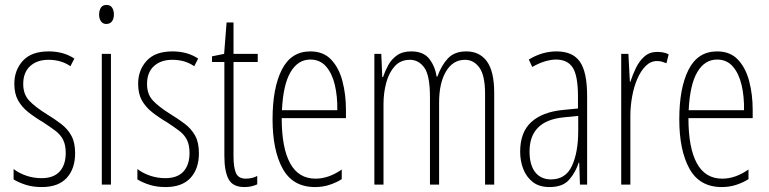

<svg xmlns="http://www.w3.org/2000/svg" viewBox="-20 -747 3111 777"><path d="M284 -127Q284 -64 250 -27Q216 10 149 10Q112 10 83 0.5Q54 -9 35 -21V-63Q57 -46 86.5 -36Q116 -26 148 -26Q197 -26 221.5 -53Q246 -80 246 -128Q246 -160 235.5 -181Q225 -202 204.5 -217.5Q184 -233 155 -252Q121 -272 94.5 -293Q68 -314 53 -341Q38 -368 38 -408Q38 -463 72.5 -501Q107 -539 177 -539Q237 -539 281 -510L265 -479Q228 -505 176 -505Q130 -505 102 -479.5Q74 -454 74 -407Q74 -366 97.5 -340.5Q121 -315 169 -285Q202 -265 228 -245Q254 -225 269 -197.5Q284 -170 284 -127Z M411 -727Q427 -727 434 -715.5Q441 -704 441 -689Q441 -671 433 -660.5Q425 -650 410 -650Q396 -650 388.5 -661Q381 -672 381 -688Q381 -704 388 -715.5Q395 -727 411 -727ZM429 -529V0H392V-529Z M785 -127Q785 -64 751 -27Q717 10 650 10Q613 10 584 0.5Q555 -9 536 -21V-63Q558 -46 587.5 -36Q617 -26 649 -26Q698 -26 722.5 -53Q747 -80 747 -128Q747 -160 736.5 -181Q726 -202 705.5 -217.5Q685 -233 656 -252Q622 -272 595.5 -293Q569 -314 554 -341Q539 -368 539 -408Q539 -463 573.5 -501Q608 -539 678 -539Q738 -539 782 -510L766 -479Q729 -505 677 -505Q631 -505 603 -479.5Q575 -454 575 -407Q575 -366 598.5 -340.5Q622 -315 670 -285Q703 -265 729 -245Q755 -225 770 -197.5Q785 -170 785 -127Z M975 -24Q988 -24 1000 -27Q1012 -30 1021 -35V-1Q1010 4 997.5 7Q985 10 969 10Q922 10 905 -22Q888 -54 888 -116V-496H838V-519L887 -529L897 -656H925V-529H1023V-496H925V-115Q925 -69 935 -46.5Q945 -24 975 -24Z M1236 -539Q1289 -539 1320.5 -505.5Q1352 -472 1366 -418Q1380 -364 1380 -303V-269H1120Q1120 -149 1154 -86.5Q1188 -24 1257 -24Q1310 -24 1363 -61V-22Q1341 -8 1313.5 1Q1286 10 1255 10Q1165 10 1124 -64.5Q1083 -139 1083 -264Q1083 -391 1120.5 -465Q1158 -539 1236 -539ZM1236 -506Q1186 -506 1156 -455.5Q1126 -405 1121 -301H1345Q1346 -357 1335 -403.5Q1324 -450 1299.5 -478Q1275 -506 1236 -506Z M1867 -539Q1921 -539 1950.5 -498.5Q1980 -458 1980 -371V0H1943V-367Q1943 -442 1920 -473.5Q1897 -505 1862 -505Q1813 -505 1785 -458Q1757 -411 1757 -332V0H1720V-354Q1720 -442 1697 -473.5Q1674 -505 1639 -505Q1601 -505 1577.5 -479Q1554 -453 1543 -412Q1532 -371 1532 -326V0H1495V-529H1523L1527 -435H1530Q1538 -459 1551 -483Q1564 -507 1586.5 -523Q1609 -539 1644 -539Q1694 -539 1717.5 -508.5Q1741 -478 1747 -437H1750Q1766 -482 1792.5 -510.5Q1819 -539 1867 -539Z M2232 -539Q2298 -539 2327 -497Q2356 -455 2356 -359V0H2327L2324 -89H2322Q2310 -51 2284 -20.5Q2258 10 2204 10Q2162 10 2136 -10.5Q2110 -31 2097.5 -63.5Q2085 -96 2085 -133Q2085 -212 2130 -253Q2175 -294 2258 -302L2319 -308V-356Q2319 -440 2298 -473Q2277 -506 2230 -506Q2211 -506 2186.5 -499Q2162 -492 2134 -476L2120 -506Q2174 -539 2232 -539ZM2260 -272Q2123 -258 2123 -134Q2123 -79 2146 -50Q2169 -21 2210 -21Q2269 -21 2294.5 -75.5Q2320 -130 2320 -218V-278Z M2640 -537Q2650 -537 2662.5 -535Q2675 -533 2686 -527L2677 -491Q2670 -494 2660 -497Q2650 -500 2639 -500Q2613 -500 2593 -480Q2573 -460 2559 -427.5Q2545 -395 2538 -355.5Q2531 -316 2531 -278V0H2494V-529H2523L2529 -416H2531Q2540 -444 2553.5 -472Q2567 -500 2588 -518.5Q2609 -537 2640 -537Z M2882 -539Q2935 -539 2966.5 -505.5Q2998 -472 3012 -418Q3026 -364 3026 -303V-269H2766Q2766 -149 2800 -86.5Q2834 -24 2903 -24Q2956 -24 3009 -61V-22Q2987 -8 2959.5 1Q2932 10 2901 10Q2811 10 2770 -64.5Q2729 -139 2729 -264Q2729 -391 2766.5 -465Q2804 -539 2882 -539ZM2882 -506Q2832 -506 2802 -455.5Q2772 -405 2767 -301H2991Q2992 -357 2981 -403.5Q2970 -450 2945.5 -478Q2921 -506 2882 -506Z"/></svg>

Font: Noto Sans Khmer UI ExtraCondensed ExtraLight
Style: Regular
Weight: 200
Width: 2
Designer: Danh Hong and the Monotype Design Team
Foundry: Monotype Imaging Inc.
Version: Version 2.002; ttfautohint (v1.8.4.7-5d5b)